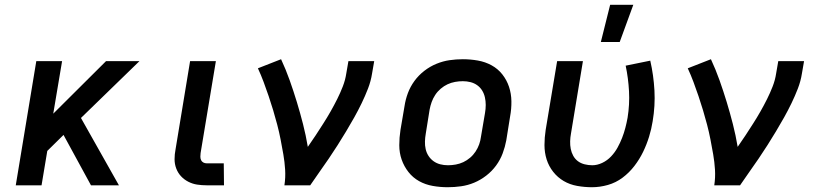

<svg xmlns="http://www.w3.org/2000/svg" viewBox="-20 -776 3440 804"><path d="M46 0 132 -520H240L203 -300L424 -520H564L319 -282L478 0H361L246 -211L178 -144L154 0Z M918 0H846Q825 0 805.5 -3Q786 -6 768.5 -15Q751 -24 738 -38Q725 -52 718 -70.5Q711 -89 711 -109.5Q711 -130 715 -150L776 -520H884L820 -135Q819 -128 819 -120Q819 -112 822 -105.5Q825 -99 831.5 -95.5Q838 -92 846 -92H917Z M1171 0Q1176 -33 1174 -65.5Q1172 -98 1166.5 -129.5Q1161 -161 1155 -192Q1149 -223 1141 -253.5Q1133 -284 1124 -314Q1115 -344 1105 -373.5Q1095 -403 1084 -432.5Q1073 -462 1060 -490L1157 -528Q1177 -485 1193 -440Q1209 -395 1223 -349Q1237 -303 1249 -256Q1261 -209 1269 -161Q1286 -185 1302 -209.5Q1318 -234 1334 -259Q1350 -284 1364.5 -309.5Q1379 -335 1392 -361Q1405 -387 1415.5 -414Q1426 -441 1430 -468L1439 -520H1547L1538 -468Q1533 -436 1521 -405Q1509 -374 1494.5 -344Q1480 -314 1463.5 -284.5Q1447 -255 1429.5 -226Q1412 -197 1394 -168.5Q1376 -140 1356.5 -111.5Q1337 -83 1317.5 -55.5Q1298 -28 1279 0Z M1855 8Q1823 8 1792 2.5Q1761 -3 1735 -17.5Q1709 -32 1690.5 -55.5Q1672 -79 1662 -107.5Q1652 -136 1652 -168Q1652 -200 1657 -232L1674 -332Q1678 -359 1688 -386Q1698 -413 1715.5 -437Q1733 -461 1757 -479.5Q1781 -498 1808 -509Q1835 -520 1862.5 -524Q1890 -528 1918 -528Q1950 -528 1981 -522.5Q2012 -517 2038.5 -502.5Q2065 -488 2083.5 -464.5Q2102 -441 2111.5 -412.5Q2121 -384 2121.5 -352Q2122 -320 2116 -288L2100 -188Q2095 -161 2085 -134Q2075 -107 2057.5 -83Q2040 -59 2016 -40.5Q1992 -22 1965.5 -11Q1939 0 1911 4Q1883 8 1855 8ZM1856 -84Q1872 -84 1888.5 -87Q1905 -90 1920 -97Q1935 -104 1948.5 -115.5Q1962 -127 1971.5 -141.5Q1981 -156 1986.5 -171.5Q1992 -187 1994 -203L2011 -303Q2014 -320 2014 -336.5Q2014 -353 2010.5 -368.5Q2007 -384 1999 -397Q1991 -410 1978.5 -419Q1966 -428 1950.5 -432Q1935 -436 1918 -436Q1902 -436 1885.5 -433Q1869 -430 1854 -423Q1839 -416 1825.5 -404.5Q1812 -393 1802.5 -378.5Q1793 -364 1787.5 -348.5Q1782 -333 1779 -317L1763 -217Q1760 -200 1759.5 -183.5Q1759 -167 1762.5 -151.5Q1766 -136 1774.5 -123Q1783 -110 1795.5 -101Q1808 -92 1823.5 -88Q1839 -84 1856 -84Z M2459 8Q2428 8 2397 2.5Q2366 -3 2340.5 -18Q2315 -33 2296.5 -56.5Q2278 -80 2269 -108.5Q2260 -137 2260 -168.5Q2260 -200 2265 -232L2313 -520H2421L2371 -217Q2368 -201 2367.5 -184.5Q2367 -168 2370 -152.5Q2373 -137 2380.5 -123.5Q2388 -110 2400 -101Q2412 -92 2428 -88Q2444 -84 2460 -84Q2481 -84 2502 -94Q2523 -104 2539 -121Q2555 -138 2566 -158Q2577 -178 2585 -198.5Q2593 -219 2598.5 -240Q2604 -261 2608 -283Q2617 -339 2614 -394Q2611 -449 2600 -501L2703 -522Q2717 -461 2720.5 -397Q2724 -333 2713 -268Q2708 -236 2698 -203.5Q2688 -171 2673 -140Q2658 -109 2636.5 -81Q2615 -53 2587 -32Q2559 -11 2525.5 -1.5Q2492 8 2459 8ZM2496 -600 2535 -756H2632L2575 -600Z M2971 0Q2976 -33 2974 -65.5Q2972 -98 2966.5 -129.5Q2961 -161 2955 -192Q2949 -223 2941 -253.5Q2933 -284 2924 -314Q2915 -344 2905 -373.5Q2895 -403 2884 -432.5Q2873 -462 2860 -490L2957 -528Q2977 -485 2993 -440Q3009 -395 3023 -349Q3037 -303 3049 -256Q3061 -209 3069 -161Q3086 -185 3102 -209.5Q3118 -234 3134 -259Q3150 -284 3164.5 -309.5Q3179 -335 3192 -361Q3205 -387 3215.5 -414Q3226 -441 3230 -468L3239 -520H3347L3338 -468Q3333 -436 3321 -405Q3309 -374 3294.5 -344Q3280 -314 3263.5 -284.5Q3247 -255 3229.5 -226Q3212 -197 3194 -168.5Q3176 -140 3156.5 -111.5Q3137 -83 3117.5 -55.5Q3098 -28 3079 0Z"/></svg>

Font: Iosevka Aile Semibold Oblique
Style: Regular
Weight: 600
Italic angle: -9°
Designer: Belleve Invis
Foundry: Belleve Invis
Version: Version 31.1.0; ttfautohint (v1.8.4)